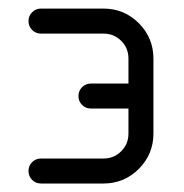

<svg xmlns="http://www.w3.org/2000/svg" viewBox="-20 -432 434 452"><path d="M282.4 -294.1Q282.4 -318.8 265.3 -335.9Q248.2 -352.9 223.5 -352.9H76.5Q64.1 -352.9 55.6 -361.5Q47.1 -370 47.1 -382.4Q47.1 -394.7 55.6 -403.2Q64.1 -411.8 76.5 -411.8H223.5Q272.4 -411.8 306.8 -377.4Q341.2 -342.9 341.2 -294.1V-117.6Q341.2 -68.8 306.8 -34.4Q272.4 0 223.5 0H76.5Q64.1 0 55.6 -8.5Q47.1 -17.1 47.1 -29.4Q47.1 -41.8 55.6 -50.3Q64.1 -58.8 76.5 -58.8H223.5Q248.2 -58.8 265.3 -75.9Q282.4 -92.9 282.4 -117.6V-176.5H194.1Q181.8 -176.5 173.2 -185Q164.7 -193.5 164.7 -205.9Q164.7 -218.2 173.2 -226.8Q181.8 -235.3 194.1 -235.3H282.4Z"/></svg>

Font: OpenGost Type B TT
Style: Regular
Weight: 400
Version: Version 0.3